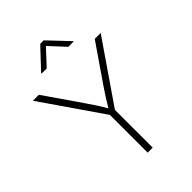

<svg xmlns="http://www.w3.org/2000/svg" viewBox="-267 -1065 1185 1185"><g transform="rotate(-45 326.0 -472.0)"><path d="M304.2 0V-329.6L29.8 -727.5H82L248 -486.8Q269 -456.5 288.1 -427.2Q307.1 -397.9 326.2 -364.3Q345.7 -397.9 364.7 -427.2Q383.8 -456.5 404.3 -486.8L569.8 -727.5H621.6L348.1 -329.6V0ZM231.4 -808.1H186V-811.5L310.1 -943.8H340.8L465.8 -811.5V-808.1H419.9L325.7 -909.7Z"/></g></svg>

Font: Inter Extra Light
Style: Regular
Weight: 200
Designer: Rasmus Andersson
Foundry: rsms
Version: Version 4.000;git-3c8e0fc